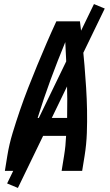

<svg xmlns="http://www.w3.org/2000/svg" viewBox="-20 -840 540 944"><path d="M4 0 16 -74Q25 -130 42 -186Q59 -242 78 -297.5Q97 -353 118.5 -408Q140 -463 162.5 -517.5Q185 -572 208.5 -626.5Q232 -681 257 -735H373Q380 -681 385.5 -626.5Q391 -572 395.5 -517.5Q400 -463 403.5 -408Q407 -353 408 -297.5Q409 -242 407 -186Q405 -130 396 -74L384 0H283L295 -74Q299 -98 301.5 -123Q304 -148 305 -172H139Q133 -148 127 -123Q121 -98 117 -74L105 0ZM165 -260H310Q312 -354 309 -447Q306 -540 301 -633Q263 -541 228.5 -447.5Q194 -354 165 -260ZM68 84 15 62 442 -820 495 -798Z"/></svg>

Font: Iosevka Term Curly SmBd Obl
Style: Regular
Weight: 600
Italic angle: -9°
Designer: Belleve Invis
Foundry: Belleve Invis
Version: Version 32.3.0